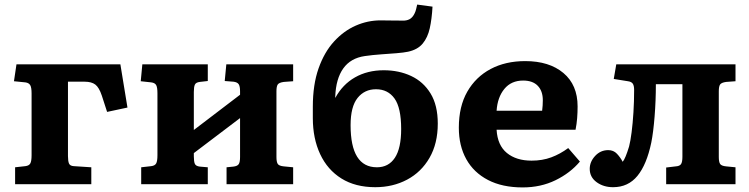

<svg xmlns="http://www.w3.org/2000/svg" viewBox="-20 -805 3275 839"><path d="M46 0V-74L91 -79Q107 -81 112.5 -91Q118 -101 118 -127V-397Q118 -423 112 -433Q106 -443 91 -445L41 -450L52 -524H506L537 -335L448 -316L425 -387Q413 -423 396.5 -435.5Q380 -448 350 -448H277V-123Q277 -101 281.5 -90.5Q286 -80 302 -79L379 -74V0Z M597 0V-74L641 -79Q657 -81 662.5 -91Q668 -101 668 -127V-397Q668 -423 662.5 -433Q657 -443 641 -445L595 -450L602 -524H888V-451L853 -447Q836 -445 831.5 -435Q827 -425 827 -403V-237L1029 -391V-406Q1029 -428 1023 -437Q1017 -446 1000 -448L962 -451L969 -524H1261V-450L1220 -447Q1199 -444 1193.5 -435.5Q1188 -427 1188 -406V-119Q1188 -98 1193.5 -89Q1199 -80 1220 -78L1261 -74V0H970V-74L1000 -77Q1017 -79 1023 -87.5Q1029 -96 1029 -119V-289L827 -136V-122Q827 -99 831.5 -89Q836 -79 853 -77L888 -74V0Z M1620 13Q1533 13 1472 -25Q1411 -63 1379 -131.5Q1347 -200 1347 -289V-339Q1347 -435 1372 -506Q1397 -577 1439.5 -623.5Q1482 -670 1534.5 -693Q1587 -716 1643 -716Q1659 -716 1679 -715.5Q1699 -715 1738 -715Q1756 -714 1769.5 -721Q1783 -728 1792 -747Q1796 -755 1798.5 -765.5Q1801 -776 1803 -785L1870 -776Q1867 -722 1858 -681.5Q1849 -641 1827 -614.5Q1805 -588 1763 -579Q1744 -575 1713 -572.5Q1682 -570 1645.5 -567.5Q1609 -565 1574 -560Q1512 -551 1480 -506Q1448 -461 1445 -384V-377Q1477 -436 1531.5 -467Q1586 -498 1657 -498Q1723 -498 1776.5 -473Q1830 -448 1861.5 -396.5Q1893 -345 1893 -265Q1893 -178 1857 -115.5Q1821 -53 1759 -20Q1697 13 1620 13ZM1627 -74Q1678 -74 1705.5 -115.5Q1733 -157 1733 -241Q1733 -334 1704 -374.5Q1675 -415 1623 -415Q1573 -415 1542.5 -377Q1512 -339 1512 -258Q1512 -74 1627 -74Z M2264 14Q2175 14 2112.5 -18.5Q2050 -51 2017.5 -109.5Q1985 -168 1985 -247Q1985 -340 2022 -404.5Q2059 -469 2124 -503.5Q2189 -538 2275 -538Q2380 -538 2442 -486Q2504 -434 2504 -340Q2504 -314 2502 -288.5Q2500 -263 2495 -238H2150Q2154 -170 2195 -136.5Q2236 -103 2303 -103Q2350 -103 2389 -117.5Q2428 -132 2463 -158L2514 -99Q2472 -49 2407.5 -17.5Q2343 14 2264 14ZM2150 -321H2349Q2352 -344 2352 -367Q2352 -407 2330 -430Q2308 -453 2266 -453Q2214 -453 2184 -416.5Q2154 -380 2150 -321Z M2659 13Q2617 13 2587 -9Q2557 -31 2557 -67Q2557 -98 2580.5 -123.5Q2604 -149 2638 -149Q2661 -149 2676 -133Q2691 -117 2701 -98Q2713 -112 2729 -165Q2735 -188 2740 -227Q2745 -266 2748 -314Q2751 -362 2751 -412Q2751 -431 2745 -439.5Q2739 -448 2724 -450L2662 -460L2673 -524H3194V-450L3153 -447Q3132 -444 3126.5 -435.5Q3121 -427 3121 -406V-119Q3121 -98 3126.5 -89Q3132 -80 3153 -78L3194 -74V0H2891V-73L2933 -78Q2950 -79 2956 -88Q2962 -97 2962 -120V-437H2846Q2846 -366 2840.5 -296.5Q2835 -227 2826 -182Q2806 -86 2765.5 -36.5Q2725 13 2659 13Z"/></svg>

Font: Literata 7pt
Style: Bold
Weight: 700
Designer: Latin by Veronika Burian and Jose Scaglione. Greek by Irene Vlachou. Cyrillic by Vera Evstafieva.
Foundry: TypeTogether
Version: Version 3.002